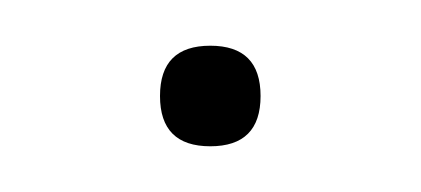

<svg xmlns="http://www.w3.org/2000/svg" viewBox="-20 -402 184 84"><path d="M72 -382Q94 -382 94 -360Q94 -338 72 -338Q50 -338 50 -360Q50 -382 72 -382Z"/></svg>

Font: Prodigy Sans Thin
Style: Regular
Weight: 100
Designer: Wei Huang
Foundry: Wei Huang
Version: Version 1.003; ttfautohint (v1.8.3)